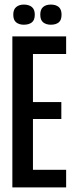

<svg xmlns="http://www.w3.org/2000/svg" viewBox="-20 -819 325 839"><path d="M34 0V-660H269V-583H124V-373H248V-299H124V-77H269V0ZM202 -711Q182 -711 169 -721Q156 -731 156 -755Q156 -778 168.5 -788.5Q181 -799 202 -799Q224 -799 236.5 -788.5Q249 -778 249 -755Q249 -731 236.5 -721Q224 -711 202 -711ZM84 -711Q64 -711 51 -721Q38 -731 38 -755Q38 -778 51 -788.5Q64 -799 84 -799Q106 -799 119 -788.5Q132 -778 132 -755Q132 -731 119 -721Q106 -711 84 -711Z"/></svg>

Font: Bricolage Grotesque 48pt Condensed
Style: Regular
Weight: 400
Width: 3
Designer: Mathieu Triay
Foundry: Atelier Triay
Version: Version 1.000; ttfautohint (v1.8.4.7-5d5b);gftools[0.9.32]